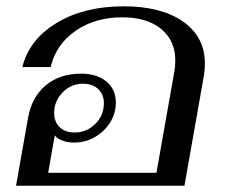

<svg xmlns="http://www.w3.org/2000/svg" viewBox="-20 -590 721 610"><path d="M69 -215Q81 -282 125.5 -319Q170 -356 238 -356Q288 -356 318 -331Q348 -306 348 -265Q348 -230 330 -201Q312 -172 281.5 -154.5Q251 -137 215 -137Q195 -137 178 -143.5Q161 -150 154 -160L133 -41H477L534 -363Q537 -381 537 -397Q537 -461 492 -498Q447 -535 368 -535Q282 -535 220 -492Q158 -449 141 -377H51Q73 -465 160.5 -517.5Q248 -570 373 -570Q492 -570 561.5 -521.5Q631 -473 631 -388Q631 -371 628 -351L566 0H31ZM310 -262Q310 -290 292 -307Q274 -324 244 -324Q206 -324 179 -296.5Q152 -269 152 -231Q152 -203 169.5 -186Q187 -169 217 -169Q255 -169 282.5 -196Q310 -223 310 -262Z"/></svg>

Font: Fahkwang
Style: Italic
Weight: 400
Italic angle: -10°
Version: Version 1.000; ttfautohint (v1.6)